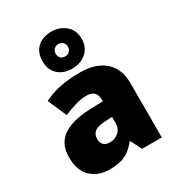

<svg xmlns="http://www.w3.org/2000/svg" viewBox="-201 -976 1025 1112"><g transform="rotate(-30 311.5 -420.5)"><path d="M336 -563Q441 -563 500 -511Q559 -459 559 -363V0H427L390 -73H386Q363 -44 338.5 -25.5Q314 -7 282 1.5Q250 10 204 10Q132 10 84 -34Q36 -78 36 -169Q36 -258 97.5 -301Q159 -344 276 -349L368 -352V-360Q368 -397 350 -412.5Q332 -428 301 -428Q268 -428 228 -416.5Q188 -405 147 -387L92 -513Q140 -538 200.5 -550.5Q261 -563 336 -563ZM325 -245Q273 -243 251.5 -226.5Q230 -210 230 -180Q230 -152 245 -138.5Q260 -125 285 -125Q320 -125 344.5 -147Q369 -169 369 -204V-247ZM310 -604Q252 -604 216.5 -637Q181 -670 181 -727Q181 -785 216.5 -818Q252 -851 310 -851Q365 -851 404 -818Q443 -785 443 -728Q443 -670 404.5 -637Q366 -604 310 -604ZM310 -686Q327 -686 339 -697.5Q351 -709 351 -727Q351 -746 339 -757Q327 -768 310 -768Q293 -768 281 -757Q269 -746 269 -727Q269 -709 279.5 -697.5Q290 -686 310 -686Z"/></g></svg>

Font: Noto Sans Ethiopic Black
Style: Regular
Weight: 900
Designer: Monotype Design Team
Foundry: Monotype Imaging Inc.
Version: Version 2.102; ttfautohint (v1.8.4.7-5d5b)